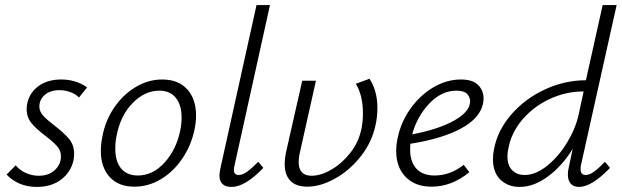

<svg xmlns="http://www.w3.org/2000/svg" viewBox="-20 -731 2448 756"><path d="M6 -44 42 -80Q56 -62 80.5 -50.5Q105 -39 133 -39Q172 -39 196 -61.5Q220 -84 220 -115Q220 -138 205 -155Q190 -172 159 -196Q123 -223 104 -246Q85 -269 85 -302Q85 -314 88 -327Q98 -368 133 -393Q168 -418 221 -418Q279 -418 323 -387L291 -347Q279 -360 258 -368Q237 -376 214 -376Q178 -376 156.5 -357.5Q135 -339 135 -312Q135 -292 150 -275.5Q165 -259 194 -237Q232 -208 252 -184Q272 -160 272 -124Q272 -112 269 -98Q258 -52 220 -23.5Q182 5 125 5Q86 5 55 -9Q24 -23 6 -44Z M377 -137Q377 -163 383 -193Q395 -257 430 -308Q465 -359 514.5 -388.5Q564 -418 619 -418Q682 -418 717 -379.5Q752 -341 752 -276Q752 -251 746 -221Q733 -159 698.5 -107.5Q664 -56 614.5 -26Q565 4 509 4Q446 4 411.5 -34.5Q377 -73 377 -137ZM690 -219Q695 -242 695 -269Q695 -317 672.5 -345.5Q650 -374 607 -374Q550 -374 502 -325Q454 -276 439 -196Q434 -174 434 -145Q434 -95 457 -67.5Q480 -40 523 -40Q582 -40 628.5 -91.5Q675 -143 690 -219Z M844 -41Q844 -47 848 -69L990 -711H1043L904 -82Q901 -72 901 -62Q901 -42 920 -42Q935 -42 952.5 -54.5Q970 -67 997 -94L1017 -70Q945 5 892 5Q844 5 844 -41Z M1162 -136Q1156 -112 1156 -93Q1156 -39 1207 -39Q1243 -39 1284.5 -63Q1326 -87 1358.5 -128Q1391 -169 1402 -219Q1409 -248 1409 -285Q1409 -356 1381 -401L1435 -421Q1466 -373 1466 -306Q1466 -271 1459 -240Q1445 -172 1401 -116Q1357 -60 1299.5 -28Q1242 4 1190 4Q1146 4 1123.5 -19Q1101 -42 1101 -85Q1101 -108 1107 -135L1170 -413H1224Z M1884 -343Q1884 -337 1882 -323Q1869 -264 1793.5 -224Q1718 -184 1596 -165Q1595 -157 1595 -141Q1595 -94 1619.5 -67Q1644 -40 1691 -40Q1753 -40 1806 -82L1828 -53Q1759 4 1679 4Q1615 4 1577.5 -34Q1540 -72 1540 -137Q1540 -165 1547 -193Q1560 -253 1597.5 -305Q1635 -357 1687 -387.5Q1739 -418 1795 -418Q1841 -418 1862.5 -396.5Q1884 -375 1884 -343ZM1777 -374Q1718 -374 1670 -323Q1622 -272 1603 -202Q1708 -222 1769.5 -257Q1831 -292 1831 -332Q1831 -349 1819 -361.5Q1807 -374 1777 -374Z M2362 -94 2382 -70Q2310 5 2260 5Q2238 5 2227 -8Q2216 -21 2216 -44Q2216 -59 2220 -74L2235 -145Q2194 -78 2138 -36.5Q2082 5 2026 5Q1980 5 1950.5 -23.5Q1921 -52 1921 -104Q1921 -124 1925 -143Q1939 -218 1993.5 -280.5Q2048 -343 2126 -379Q2204 -415 2287 -415L2353 -711H2408L2268 -83Q2266 -76 2266 -65Q2266 -42 2286 -42Q2301 -42 2319 -55Q2337 -68 2362 -94ZM2258 -278 2278 -371Q2208 -371 2144 -341Q2080 -311 2036 -259Q1992 -207 1981 -143Q1978 -128 1978 -115Q1978 -80 1996.5 -61Q2015 -42 2046 -42Q2089 -42 2134 -78Q2179 -114 2212.5 -169Q2246 -224 2258 -278Z"/></svg>

Font: Ysabeau Semilight
Style: Italic
Weight: 300
Italic angle: -12°
Designer: Christian Thalmann (Catharsis Fonts)
Version: Version 0.003